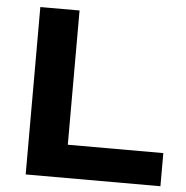

<svg xmlns="http://www.w3.org/2000/svg" viewBox="-50 -736 762 785"><g transform="rotate(5 330.5 -343.5)"><path d="M84 0V-687H245V-136H637V0Z"/></g></svg>

Font: Archivo SemiExpanded
Style: Bold
Weight: 700
Width: 6
Designer: Hector Gatti
Foundry: Omnibus-Type
Version: Version 2.001